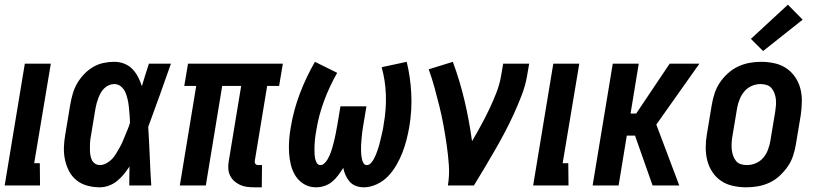

<svg xmlns="http://www.w3.org/2000/svg" viewBox="-25 -792 3490 820"><path d="M-5 0 81 -520H192L121 -95H145L146 0Z M401 8Q374 8 348 1Q322 -6 302 -22Q282 -38 270 -61Q258 -84 252.5 -110Q247 -136 248 -164Q249 -192 254 -219L275 -345Q279 -368 285.5 -391Q292 -414 304 -435Q316 -456 333.5 -474.5Q351 -493 372 -505.5Q393 -518 416.5 -523Q440 -528 463 -528Q486 -528 506 -520Q526 -512 540.5 -497Q555 -482 564.5 -463.5Q574 -445 581 -424Q588 -448 595.5 -472Q603 -496 611 -520H705Q681 -452 657 -384.5Q633 -317 608 -250Q612 -187 614.5 -124.5Q617 -62 621 0H527Q527 -20 527.5 -40.5Q528 -61 528 -81Q517 -64 504 -48Q491 -32 475 -19Q459 -6 439.5 1Q420 8 401 8ZM402 -87Q415 -87 429 -94.5Q443 -102 453 -112.5Q463 -123 470.5 -135.5Q478 -148 485.5 -161Q493 -174 498.5 -187Q504 -200 509.5 -213.5Q515 -227 520.5 -240Q526 -253 530 -267Q530 -284 528.5 -300.5Q527 -317 525.5 -333.5Q524 -350 520.5 -366Q517 -382 511 -396.5Q505 -411 492.5 -422Q480 -433 463 -433Q452 -433 441 -428.5Q430 -424 421 -415.5Q412 -407 406 -396.5Q400 -386 395.5 -374.5Q391 -363 388 -352Q385 -341 383 -330L362 -204Q360 -192 359.5 -180Q359 -168 359 -156Q359 -144 360.5 -132.5Q362 -121 366.5 -110.5Q371 -100 380.5 -93.5Q390 -87 402 -87Z M1061 8Q1045 8 1029.5 6Q1014 4 1000 -2.5Q986 -9 975 -19Q964 -29 957.5 -42.5Q951 -56 950 -72Q949 -88 952 -104L1005 -425H924L854 0H743L813 -425H762L778 -520H1183L1167 -425H1116L1063 -104Q1062 -97 1066 -92Q1070 -87 1077 -87H1094L1093 8Z M1325 8Q1297 8 1274.5 -5Q1252 -18 1238 -39.5Q1224 -61 1217.5 -87Q1211 -113 1209.5 -140Q1208 -167 1210 -194.5Q1212 -222 1217 -250Q1229 -322 1255.5 -392Q1282 -462 1320 -528L1415 -481Q1382 -423 1359 -361Q1336 -299 1326 -236Q1324 -225 1322.5 -215Q1321 -205 1320 -194.5Q1319 -184 1318.5 -174Q1318 -164 1318 -154Q1318 -144 1318.5 -134Q1319 -124 1321 -114.5Q1323 -105 1328 -96Q1333 -87 1344 -87Q1353 -87 1361 -95Q1369 -103 1374 -111.5Q1379 -120 1383 -129Q1387 -138 1390 -147.5Q1393 -157 1395.5 -166Q1398 -175 1400.5 -184.5Q1403 -194 1405 -203.5Q1407 -213 1409 -222.5Q1411 -232 1412.5 -241.5Q1414 -251 1416 -260L1429 -338H1540L1527 -260Q1525 -251 1524 -241.5Q1523 -232 1521.5 -222.5Q1520 -213 1519.5 -203.5Q1519 -194 1518 -185Q1517 -176 1517 -166.5Q1517 -157 1517 -147.5Q1517 -138 1518 -129Q1519 -120 1521 -111.5Q1523 -103 1527.5 -95Q1532 -87 1542 -87Q1551 -87 1558.5 -95Q1566 -103 1571 -112Q1576 -121 1580 -130.5Q1584 -140 1587 -149Q1590 -158 1593 -167.5Q1596 -177 1598 -186.5Q1600 -196 1602.5 -205.5Q1605 -215 1607 -224.5Q1609 -234 1611 -243.5Q1613 -253 1614 -263Q1625 -325 1623 -386.5Q1621 -448 1605 -505L1712 -528Q1728 -462 1731.5 -392Q1735 -322 1723 -250Q1718 -222 1711 -194.5Q1704 -167 1693.5 -140Q1683 -113 1668 -87Q1653 -61 1632.5 -39.5Q1612 -18 1584 -5Q1556 8 1529 8Q1511 8 1495 2Q1479 -4 1468.5 -16Q1458 -28 1451 -43.5Q1444 -59 1441 -75Q1431 -59 1419.5 -43.5Q1408 -28 1393.5 -16Q1379 -4 1361 2Q1343 8 1325 8Z M1888 0Q1895 -44 1892 -86.5Q1889 -129 1883 -171Q1877 -213 1869.5 -254.5Q1862 -296 1852 -336.5Q1842 -377 1831 -417Q1820 -457 1806 -496L1909 -528Q1939 -447 1959 -362Q1979 -277 1991 -189Q2011 -223 2029.5 -257Q2048 -291 2064.5 -325.5Q2081 -360 2095 -396Q2109 -432 2115 -468L2124 -520H2235L2226 -468Q2219 -427 2203.5 -386.5Q2188 -346 2170 -306.5Q2152 -267 2131.5 -228Q2111 -189 2089 -151Q2067 -113 2044.5 -75Q2022 -37 1999 0Z M2252 0 2338 -520H2449L2378 -95H2402L2403 0Z M2506 0 2592 -520H2703L2668 -307H2692L2835 -520H2962L2778 -260L2876 0H2762L2687 -213H2652L2617 0Z M3163 8Q3134 8 3106 2Q3078 -4 3055.5 -19Q3033 -34 3018 -56.5Q3003 -79 2996 -105.5Q2989 -132 2989 -161Q2989 -190 2994 -219L3015 -345Q3019 -369 3027 -393.5Q3035 -418 3049.5 -439.5Q3064 -461 3084 -479Q3104 -497 3127.5 -508Q3151 -519 3176 -523.5Q3201 -528 3225 -528Q3254 -528 3282 -522Q3310 -516 3332.5 -501Q3355 -486 3370.5 -463.5Q3386 -441 3393 -414.5Q3400 -388 3399.5 -359Q3399 -330 3395 -301L3374 -175Q3370 -151 3362 -126.5Q3354 -102 3339 -80.5Q3324 -59 3304.5 -41Q3285 -23 3261.5 -12Q3238 -1 3212.5 3.5Q3187 8 3163 8ZM3165 -87Q3184 -87 3203 -95Q3222 -103 3235 -118.5Q3248 -134 3255 -153Q3262 -172 3265 -190L3286 -316Q3288 -329 3289 -342.5Q3290 -356 3288.5 -369Q3287 -382 3282.5 -394Q3278 -406 3270 -415.5Q3262 -425 3249.5 -429Q3237 -433 3223 -433Q3204 -433 3185.5 -425Q3167 -417 3154 -401.5Q3141 -386 3133.5 -367Q3126 -348 3123 -330L3102 -204Q3100 -191 3099.5 -177.5Q3099 -164 3100.5 -151Q3102 -138 3106.5 -126Q3111 -114 3118.5 -104.5Q3126 -95 3138.5 -91Q3151 -87 3165 -87ZM3234 -574 3182 -626 3340 -772 3403 -708Z"/></svg>

Font: Iosevka QP
Style: Bold Italic
Weight: 700
Italic angle: -9°
Designer: Belleve Invis
Foundry: Belleve Invis
Version: Version 20.0.0; ttfautohint (v1.8.4)